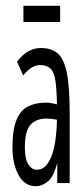

<svg xmlns="http://www.w3.org/2000/svg" viewBox="-20 -633 290 664"><path d="M104 11Q65 11 44 -28Q23 -67 23 -122Q23 -184 37 -218Q51 -252 77 -265Q103 -278 138 -278Q147 -278 156.5 -276.5Q166 -275 177 -272Q176 -325 171.5 -354.5Q167 -384 154.5 -396Q142 -408 118 -408Q89 -408 60 -372L39 -420Q75 -467 121 -467Q158 -467 179.5 -448.5Q201 -430 211 -381.5Q221 -333 221 -243V0H178V-70Q165 -20 144.5 -4.5Q124 11 104 11ZM66 -123Q66 -83 78 -64.5Q90 -46 108 -46Q139 -46 157 -90Q175 -134 177 -219Q156 -223 141 -223Q105 -223 85.5 -201.5Q66 -180 66 -123ZM61 -557V-613H188V-557Z"/></svg>

Font: Inconsolata UltraCondensed
Style: Regular
Weight: 400
Width: 1
Monospace: yes
Designer: Raph Levien, Cyreal, Brenton Simpson
Foundry: Raph Levien, Cyreal, Google
Version: Version 3.001; ttfautohint (v1.8.2.53-6de2)